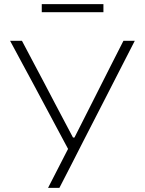

<svg xmlns="http://www.w3.org/2000/svg" viewBox="-20 -911 703 931"><path d="M213 0Q236 -45 259.8 -91.2Q283.5 -137.5 310 -189L140 -507Q112 -558.5 86.8 -605.5Q61.5 -652.5 29 -713H86.5Q121.5 -646.5 147 -598.5Q172.5 -550 195.5 -507Q218 -463.5 245.5 -411.5L334 -244H341L424 -408Q451.5 -462.5 474 -507Q496.5 -551.5 521 -600Q545.5 -648 578.5 -713H633.5Q600.5 -649 564.5 -578.5Q528.5 -508 499 -450.5L383 -224.5Q357.5 -174 326.8 -114.2Q296 -54.5 268 0ZM182.5 -852V-891H481.5V-852Z"/></svg>

Font: Heraclito ExtraLight
Style: Regular
Weight: 200
Designer: Kostas Bartsokas (font) & Cristiano Sobral (main changes)
Foundry: Kostas Bartsokas (font) & Cristiano Sobral (main changes)
Version: Version 1.00;July 8, 2020;FontCreator 13.0.0.2655 64-bit